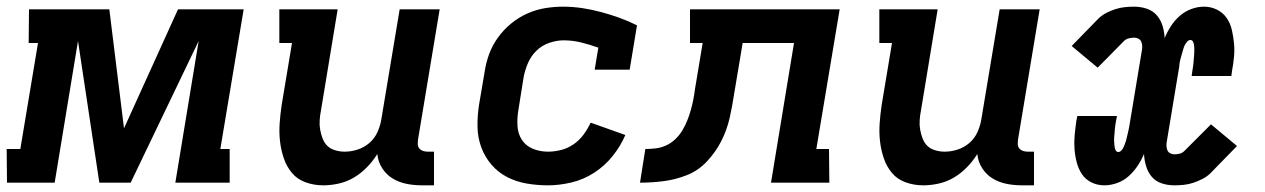

<svg xmlns="http://www.w3.org/2000/svg" viewBox="-26 -548 3796 576"><path d="M-5 0 -6 -101H35L88 -419H60L61 -520H302L346 -163L508 -520H705L635 -101H663V0H500L570 -425L366 0H272L208 -425L138 0Z M944 8Q916 8 891 -1Q866 -10 850 -29Q834 -48 825.5 -73Q817 -98 814 -124.5Q811 -151 813 -178.5Q815 -206 819 -233L850 -419H812V-520H987L937 -217Q934 -202 933 -187.5Q932 -173 934.5 -159Q937 -145 942 -132Q947 -119 956.5 -110Q966 -101 980 -97Q994 -93 1008 -93Q1028 -93 1047.5 -99.5Q1067 -106 1082.5 -119.5Q1098 -133 1106.5 -152Q1115 -171 1118 -190L1173 -520H1293L1228 -129Q1227 -121 1227.5 -114Q1228 -107 1232.5 -102Q1237 -97 1243.5 -95Q1250 -93 1258 -93H1276V8H1241Q1216 8 1193.5 3.5Q1171 -1 1152 -12.5Q1133 -24 1120.5 -43.5Q1108 -63 1106 -86Q1093 -65 1075 -46.5Q1057 -28 1036 -15.5Q1015 -3 991 2.5Q967 8 944 8Z M1618 8Q1585 8 1553.5 2.5Q1522 -3 1495 -17Q1468 -31 1448 -54.5Q1428 -78 1417.5 -107Q1407 -136 1406.5 -168Q1406 -200 1411 -233L1428 -333Q1432 -360 1441.5 -386Q1451 -412 1468 -435.5Q1485 -459 1507.5 -477.5Q1530 -496 1556 -507.5Q1582 -519 1609 -523.5Q1636 -528 1663 -528Q1693 -528 1722 -523.5Q1751 -519 1778.5 -511.5Q1806 -504 1832.5 -494.5Q1859 -485 1885 -472L1863 -339H1758L1769 -405Q1744 -414 1718 -420.5Q1692 -427 1665 -427Q1644 -427 1622 -419.5Q1600 -412 1583.5 -396Q1567 -380 1558 -359Q1549 -338 1545 -317L1529 -217Q1525 -193 1526.5 -169.5Q1528 -146 1540 -128Q1552 -110 1573 -101.5Q1594 -93 1618 -93Q1637 -93 1657 -98Q1677 -103 1694.5 -115Q1712 -127 1724.5 -144Q1737 -161 1746 -180L1850 -143Q1836 -110 1812 -80Q1788 -50 1756 -29.5Q1724 -9 1688 -0.5Q1652 8 1618 8Z M1894 0 1910 -101Q1926 -101 1942 -103Q1958 -105 1973 -112Q1988 -119 2000.5 -131Q2013 -143 2021.5 -157.5Q2030 -172 2036 -187Q2042 -202 2046.5 -218Q2051 -234 2054 -249.5Q2057 -265 2059 -281L2082 -419H2044V-520H2493L2423 -101H2461L2462 0H2287L2356 -419H2202L2176 -264Q2171 -230 2163 -194.5Q2155 -159 2138.5 -126Q2122 -93 2095.5 -64.5Q2069 -36 2034.5 -22.5Q2000 -9 1964.5 -4.5Q1929 0 1894 0Z M2744 8Q2716 8 2691 -1Q2666 -10 2650 -29Q2634 -48 2625.5 -73Q2617 -98 2614 -124.5Q2611 -151 2613 -178.5Q2615 -206 2619 -233L2650 -419H2612V-520H2787L2737 -217Q2734 -202 2733 -187.5Q2732 -173 2734.5 -159Q2737 -145 2742 -132Q2747 -119 2756.5 -110Q2766 -101 2780 -97Q2794 -93 2808 -93Q2828 -93 2847.5 -99.5Q2867 -106 2882.5 -119.5Q2898 -133 2906.5 -152Q2915 -171 2918 -190L2973 -520H3093L3028 -129Q3027 -121 3027.5 -114Q3028 -107 3032.5 -102Q3037 -97 3043.5 -95Q3050 -93 3058 -93H3076V8H3041Q3016 8 2993.5 3.5Q2971 -1 2952 -12.5Q2933 -24 2920.5 -43.5Q2908 -63 2906 -86Q2893 -65 2875 -46.5Q2857 -28 2836 -15.5Q2815 -3 2791 2.5Q2767 8 2744 8Z M3287 8Q3266 8 3248 -1Q3230 -10 3219.5 -26Q3209 -42 3204 -61.5Q3199 -81 3197.5 -101.5Q3196 -122 3198 -143Q3200 -164 3203 -185L3206 -200H3325L3322 -185Q3321 -179 3320 -172.5Q3319 -166 3318.5 -160Q3318 -154 3317.5 -147.5Q3317 -141 3316.5 -135Q3316 -129 3316.5 -122.5Q3317 -116 3317.5 -110Q3318 -104 3320.5 -98Q3323 -92 3329 -92Q3334 -92 3338.5 -97Q3343 -102 3345 -107Q3347 -112 3349 -117Q3351 -122 3352.5 -127.5Q3354 -133 3355 -138Q3356 -143 3357.5 -148.5Q3359 -154 3360 -159.5Q3361 -165 3362 -170L3400 -399Q3401 -405 3400.5 -411.5Q3400 -418 3397.5 -423.5Q3395 -429 3389 -432Q3383 -435 3377 -435Q3369 -435 3360.5 -433Q3352 -431 3346 -425L3267 -345L3189 -410L3268 -491Q3279 -502 3292.5 -509Q3306 -516 3320 -520.5Q3334 -525 3348 -526.5Q3362 -528 3376 -528Q3396 -528 3414 -522Q3432 -516 3444 -502.5Q3456 -489 3461.5 -471Q3467 -453 3468 -434Q3476 -453 3487 -470Q3498 -487 3513.5 -500.5Q3529 -514 3548 -521Q3567 -528 3586 -528Q3607 -528 3625 -519Q3643 -510 3654 -494Q3665 -478 3669.5 -458.5Q3674 -439 3676 -418.5Q3678 -398 3676 -377Q3674 -356 3670 -335L3668 -320H3549L3551 -335Q3552 -341 3553 -347.5Q3554 -354 3554.5 -360Q3555 -366 3555.5 -372.5Q3556 -379 3556.5 -385Q3557 -391 3557 -397.5Q3557 -404 3556.5 -410Q3556 -416 3553.5 -422Q3551 -428 3545 -428Q3540 -428 3535.5 -423Q3531 -418 3528.5 -413Q3526 -408 3524.5 -403Q3523 -398 3521.5 -392.5Q3520 -387 3518.5 -382Q3517 -377 3515.5 -371.5Q3514 -366 3513 -360.5Q3512 -355 3512 -350L3474 -121Q3473 -115 3473.5 -108.5Q3474 -102 3476.5 -96.5Q3479 -91 3485 -88Q3491 -85 3497 -85Q3505 -85 3513 -87Q3521 -89 3527 -95L3607 -175L3685 -110L3606 -29Q3595 -18 3581 -11Q3567 -4 3553.5 0.5Q3540 5 3525.5 6.5Q3511 8 3497 8Q3477 8 3459 2Q3441 -4 3429.5 -17.5Q3418 -31 3412.5 -49Q3407 -67 3406 -86Q3398 -67 3386.5 -50Q3375 -33 3360 -19.5Q3345 -6 3325.5 1Q3306 8 3287 8Z"/></svg>

Font: Iosevka Etoile
Style: Bold Italic
Weight: 700
Italic angle: -9°
Designer: Belleve Invis
Foundry: Belleve Invis
Version: Version 28.1.0; ttfautohint (v1.8.4)